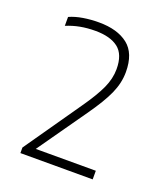

<svg xmlns="http://www.w3.org/2000/svg" viewBox="-101 -886 561 649"><g transform="rotate(20 179.0 -561.0)"><path d="M46.5 -308V-328L187 -530Q222.5 -580.5 238.8 -616Q255 -651.5 255 -685.5Q255 -738.5 226.2 -760.8Q197.5 -783 144 -783Q114.5 -783 89.5 -778.2Q64.5 -773.5 40.5 -763.5V-795.5Q61.5 -805 88.8 -809.5Q116 -814 145.5 -814Q212 -814 250 -784.2Q288 -754.5 288 -687Q288 -648 270.5 -608.8Q253 -569.5 212.5 -512.5L83.5 -329L77.5 -339H306.5V-308Z"/></g></svg>

Font: Encode Sans SC SemiCondensed Thin
Style: Regular
Weight: 250
Width: 4
Designer: Multiple Designers
Foundry: Impallari Type
Version: Version 3.002